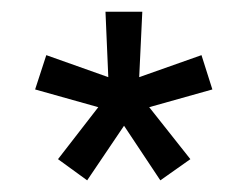

<svg xmlns="http://www.w3.org/2000/svg" viewBox="-20 -749 429 328"><path d="M160.2 -729H223.1L217.8 -617.2L324.2 -654.8L342.8 -596.2L234.9 -565.9L305.2 -477.1L253.9 -440.9L191.9 -534.2L128.9 -440.9L79.1 -477.1L147.9 -565.9L40 -596.2L59.1 -654.8L165 -617.2Z"/></svg>

Font: SolaimanLipiNormal
Style: Normal
Weight: 400
Designer: Solaiman Karim
Version: Version 1.6.1 ; ttfautohint (v1.5.65-e2d9)